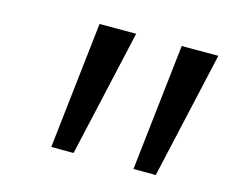

<svg xmlns="http://www.w3.org/2000/svg" viewBox="-62 -906 616 519"><g transform="rotate(15 246.0 -646.5)"><path d="M118 -469.5 158 -824.5H260.5L180.5 -469.5ZM348 -469.5 388 -824.5H490.5L410.5 -469.5Z"/></g></svg>

Font: Merriweather Text
Style: Italic
Weight: 400
Italic angle: -7.8°
Designer: Eben Sorkin
Foundry: Eben Sorkin
Version: Version 2.100